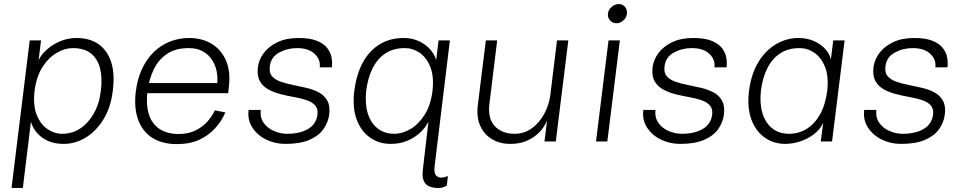

<svg xmlns="http://www.w3.org/2000/svg" viewBox="-20 -700 4763 950"><path d="M133 -98 93 230H37L127 -500H183L171 -402Q184 -430 212 -455Q240 -480 278 -496Q316 -512 358 -512Q424 -512 467.5 -481.5Q511 -451 530 -393Q549 -335 538 -250Q528 -168 492 -109.5Q456 -51 404.5 -19.5Q353 12 294 12Q249 12 215 -4Q181 -20 160.5 -45.5Q140 -71 133 -98ZM288 -38Q338 -38 378 -65Q418 -92 445 -140Q472 -188 479 -252Q487 -315 475 -362Q463 -409 430 -435.5Q397 -462 340 -462Q301 -462 260.5 -438.5Q220 -415 190 -368Q160 -321 151 -250Q143 -179 161.5 -132Q180 -85 214.5 -61.5Q249 -38 288 -38Z M855 13Q782 13 733 -18.5Q684 -50 663 -109Q642 -168 652 -248Q660 -310 682.5 -358.5Q705 -407 740 -441.5Q775 -476 820 -494Q865 -512 916 -512Q980 -512 1027.5 -483Q1075 -454 1098.5 -399.5Q1122 -345 1112 -267L1109 -239H698L704 -289H1055Q1058 -319 1051.5 -349.5Q1045 -380 1028 -405.5Q1011 -431 982.5 -446.5Q954 -462 914 -462Q849 -462 806.5 -433.5Q764 -405 740.5 -356Q717 -307 709 -245Q702 -182 716.5 -135Q731 -88 768.5 -62.5Q806 -37 865 -37Q913 -37 948.5 -55Q984 -73 1007.5 -100Q1031 -127 1043 -154L1095 -144Q1078 -103 1046 -67Q1014 -31 967 -9Q920 13 855 13Z M1392 12Q1341 12 1297 -9.5Q1253 -31 1228.5 -69Q1204 -107 1210 -156H1270Q1266 -118 1285 -91.5Q1304 -65 1336 -51.5Q1368 -38 1400 -38Q1464 -38 1504.5 -62Q1545 -86 1551 -134Q1554 -163 1538.5 -179.5Q1523 -196 1495.5 -205Q1468 -214 1434 -220Q1400 -226 1367 -234.5Q1334 -243 1307 -258Q1280 -273 1265.5 -299Q1251 -325 1256 -368Q1261 -405 1285 -437.5Q1309 -470 1352.5 -491Q1396 -512 1457 -512Q1513 -512 1547 -498.5Q1581 -485 1598.5 -463Q1616 -441 1620.5 -415.5Q1625 -390 1622 -367H1562Q1567 -405 1537 -433.5Q1507 -462 1450 -462Q1401 -462 1360.5 -439.5Q1320 -417 1315 -371Q1311 -340 1326.5 -322.5Q1342 -305 1369.5 -295.5Q1397 -286 1430.5 -279.5Q1464 -273 1497.5 -265Q1531 -257 1558 -242.5Q1585 -228 1599.5 -202Q1614 -176 1609 -134Q1604 -94 1580 -60.5Q1556 -27 1510 -7.5Q1464 12 1392 12Z M2140 230Q2121 229 2103.5 222Q2086 215 2077 195.5Q2068 176 2072 141L2100 -98Q2087 -71 2060.5 -45.5Q2034 -20 1996.5 -4Q1959 12 1913 12Q1855 12 1810.5 -19.5Q1766 -51 1744.5 -109.5Q1723 -168 1733 -250Q1744 -335 1776.5 -393Q1809 -451 1860 -481.5Q1911 -512 1977 -512Q2020 -512 2053.5 -496Q2087 -480 2109 -455Q2131 -430 2138 -402L2150 -500H2206L2130 126Q2126 163 2145 174Q2164 185 2196 171L2191 218Q2180 224 2169.5 227.5Q2159 231 2140 230ZM1931 -38Q1971 -38 2011 -61.5Q2051 -85 2081 -132Q2111 -179 2120 -250Q2128 -321 2109.5 -368Q2091 -415 2057 -438.5Q2023 -462 1983 -462Q1926 -462 1886.5 -435.5Q1847 -409 1823.5 -362Q1800 -315 1792 -252Q1785 -188 1799.5 -140Q1814 -92 1848 -65Q1882 -38 1931 -38Z M2792 -500 2730 0H2674L2687 -104Q2682 -91 2669.5 -71.5Q2657 -52 2635 -33Q2613 -14 2580.5 -1Q2548 12 2503 12Q2455 12 2416 -10.5Q2377 -33 2357 -75.5Q2337 -118 2344 -178L2384 -500H2440L2402 -190Q2392 -114 2428 -76Q2464 -38 2525 -38Q2575 -38 2612.5 -66Q2650 -94 2673.5 -138Q2697 -182 2703 -230L2736 -500Z M3030 -585Q3011 -585 2998.5 -599Q2986 -613 2988 -632Q2990 -652 3006.5 -666Q3023 -680 3042 -680Q3061 -680 3072.5 -666Q3084 -652 3082 -632Q3080 -613 3064.5 -599Q3049 -585 3030 -585ZM2929 0 2991 -500H3047L2985 0Z M3345 12Q3294 12 3250 -9.5Q3206 -31 3181.5 -69Q3157 -107 3163 -156H3223Q3219 -118 3238 -91.5Q3257 -65 3289 -51.5Q3321 -38 3353 -38Q3417 -38 3457.5 -62Q3498 -86 3504 -134Q3507 -163 3491.5 -179.5Q3476 -196 3448.5 -205Q3421 -214 3387 -220Q3353 -226 3320 -234.5Q3287 -243 3260 -258Q3233 -273 3218.5 -299Q3204 -325 3209 -368Q3214 -405 3238 -437.5Q3262 -470 3305.5 -491Q3349 -512 3410 -512Q3466 -512 3500 -498.5Q3534 -485 3551.5 -463Q3569 -441 3573.5 -415.5Q3578 -390 3575 -367H3515Q3520 -405 3490 -433.5Q3460 -462 3403 -462Q3354 -462 3313.5 -439.5Q3273 -417 3268 -371Q3264 -340 3279.5 -322.5Q3295 -305 3322.5 -295.5Q3350 -286 3383.5 -279.5Q3417 -273 3450.5 -265Q3484 -257 3511 -242.5Q3538 -228 3552.5 -202Q3567 -176 3562 -134Q3557 -94 3533 -60.5Q3509 -27 3463 -7.5Q3417 12 3345 12Z M3866 12Q3808 12 3763.5 -19.5Q3719 -51 3697.5 -109.5Q3676 -168 3686 -250Q3697 -335 3732.5 -393Q3768 -451 3820 -481.5Q3872 -512 3930 -512Q3973 -512 4007 -497Q4041 -482 4063 -458Q4085 -434 4091 -406L4103 -500H4159L4097 0H4041L4053 -92Q4037 -58 4005.5 -34.5Q3974 -11 3936.5 0.5Q3899 12 3866 12ZM3884 -38Q3932 -38 3971.5 -62.5Q4011 -87 4037.5 -134Q4064 -181 4073 -250Q4081 -321 4062.5 -368Q4044 -415 4010 -438.5Q3976 -462 3936 -462Q3879 -462 3839.5 -435.5Q3800 -409 3776.5 -362Q3753 -315 3745 -252Q3738 -188 3752.5 -140Q3767 -92 3801 -65Q3835 -38 3884 -38Z M4438 12Q4387 12 4343 -9.5Q4299 -31 4274.5 -69Q4250 -107 4256 -156H4316Q4312 -118 4331 -91.5Q4350 -65 4382 -51.5Q4414 -38 4446 -38Q4510 -38 4550.5 -62Q4591 -86 4597 -134Q4600 -163 4584.5 -179.5Q4569 -196 4541.5 -205Q4514 -214 4480 -220Q4446 -226 4413 -234.5Q4380 -243 4353 -258Q4326 -273 4311.5 -299Q4297 -325 4302 -368Q4307 -405 4331 -437.5Q4355 -470 4398.5 -491Q4442 -512 4503 -512Q4559 -512 4593 -498.5Q4627 -485 4644.5 -463Q4662 -441 4666.5 -415.5Q4671 -390 4668 -367H4608Q4613 -405 4583 -433.5Q4553 -462 4496 -462Q4447 -462 4406.5 -439.5Q4366 -417 4361 -371Q4357 -340 4372.5 -322.5Q4388 -305 4415.5 -295.5Q4443 -286 4476.5 -279.5Q4510 -273 4543.5 -265Q4577 -257 4604 -242.5Q4631 -228 4645.5 -202Q4660 -176 4655 -134Q4650 -94 4626 -60.5Q4602 -27 4556 -7.5Q4510 12 4438 12Z"/></svg>

Font: Inclusive Sans Light
Style: Italic
Weight: 300
Italic angle: -7°
Designer: Olivia King
Foundry: Olivia King
Version: Version 2.004